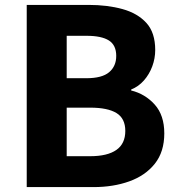

<svg xmlns="http://www.w3.org/2000/svg" viewBox="-20 -763 728 783"><path d="M89 0V-743H341Q418 -743 479.5 -726Q541 -709 577 -669.5Q613 -630 613 -559Q613 -525 601 -492.5Q589 -460 567 -435Q545 -410 515 -398V-394Q572 -380 611 -336.5Q650 -293 650 -219Q650 -144 611.5 -95.5Q573 -47 507.5 -23.5Q442 0 361 0ZM252 -444H332Q396 -444 425 -468.5Q454 -493 454 -535Q454 -579 424 -598Q394 -617 333 -617H252ZM252 -126H348Q418 -126 454.5 -151.5Q491 -177 491 -229Q491 -280 455 -302Q419 -324 348 -324H252Z"/></svg>

Font: Noto Sans JP ExtraBold
Style: Regular
Weight: 800
Designer: Ryoko NISHIZUKA  (kana, bopomofo & ideographs); Paul D. Hunt (Latin, Greek & Cyrillic); Sandoll Communications , Soo-you
Foundry: Adobe
Version: Version 2.004-H2;hotconv 1.0.118;makeotfexe 2.5.65603